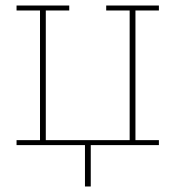

<svg xmlns="http://www.w3.org/2000/svg" viewBox="-20 -526 636 696"><path d="M288 0H40V-18H125V-488H40V-506H231V-488H146V-18H450V-488H365V-506H556V-488H471V-18H556V0H309V150H288Z"/></svg>

Font: IBM Plex Serif Thin
Style: Regular
Weight: 100
Designer: Mike Abbink, Paul van der Laan, Pieter van Rosmalen
Foundry: Bold Monday
Version: Version 3.001